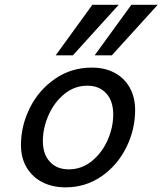

<svg xmlns="http://www.w3.org/2000/svg" viewBox="-20 -786 692 818"><path d="M371.6 -498Q426.3 -498 467.8 -476.1Q509.3 -454.1 532.5 -413.1Q555.7 -372.1 555.7 -316.4Q555.7 -233.9 518.1 -158Q480.5 -82 412.6 -34.9Q344.7 12.2 258.8 12.2Q204.1 12.2 161.1 -9.5Q118.2 -31.2 93.8 -72Q69.3 -112.8 69.3 -168Q69.3 -250.5 107.4 -326.7Q145.5 -402.8 214.6 -450.4Q283.7 -498 371.6 -498ZM162.6 -185.5Q162.6 -129.4 192.4 -96.9Q222.2 -64.5 272.9 -64.5Q327.6 -64.5 371.1 -99.6Q414.6 -134.8 438.5 -189Q462.4 -243.2 462.4 -298.3Q462.4 -355.5 432.6 -388.2Q402.8 -420.9 352.1 -420.9Q297.4 -420.9 254.2 -385.5Q210.9 -350.1 186.8 -295.2Q162.6 -240.2 162.6 -185.5ZM651.9 -765.6 456.5 -550.3H383.3L539.6 -765.6ZM485.8 -765.6 290.5 -550.3H217.3L373.5 -765.6Z"/></svg>

Font: Lesson One
Style: Italic
Weight: 400
Italic angle: -14°
Designer: But Ko, Victor Gaultney, Annie Olsen, Julie Remington, Don Collingsworth, Eric Hays, Becca Hirsbrunner
Version: Version 1.100